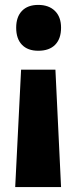

<svg xmlns="http://www.w3.org/2000/svg" viewBox="-20 -583 311 783"><path d="M229 -470Q229 -425 205 -400.5Q181 -376 136 -376Q93 -376 69.5 -400.5Q46 -425 46 -470Q46 -514 69.5 -538.5Q93 -563 136 -563Q179 -563 204 -538.5Q229 -514 229 -470ZM66 -299H206L229 180H42Z"/></svg>

Font: Noto Sans Gujarati UI ExtraCondensed Black
Style: Regular
Weight: 900
Width: 2
Designer: Jelle Bosma - Monotype Design Team, Universal Thirst
Foundry: Monotype Imaging Inc.
Version: Version 2.106; ttfautohint (v1.8.4.7-5d5b)